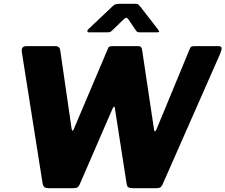

<svg xmlns="http://www.w3.org/2000/svg" viewBox="-20 -983 1178 1003"><path d="M1118 -742Q1136 -742 1137.5 -733.5Q1139 -725 1130 -702L829 -19Q823 -7 816.5 -3.5Q810 0 796 0H673Q659 0 651.5 -4Q644 -8 642 -20L580 -418Q579 -426 576 -425.5Q573 -425 569 -418L396 -19Q390 -7 383.5 -3.5Q377 0 362 0H233Q207 0 203 -22L94 -711Q92 -726 97.5 -734Q103 -742 120 -742H267Q282 -742 288 -735.5Q294 -729 295 -718L354 -311Q356 -301 359 -300.5Q362 -300 366 -310L543 -727Q546 -737 551.5 -739.5Q557 -742 572 -742H700Q714 -742 718 -735.5Q722 -729 723 -718L785 -304Q786 -297 789.5 -297.5Q793 -298 797 -306L971 -727Q975 -737 980 -739.5Q985 -742 999 -742H1118ZM688 -827 652 -880Q645 -890 640.5 -890.5Q636 -891 625 -881L566 -824Q559 -817 554 -815.5Q549 -814 539 -814H445Q437 -814 436.5 -820Q436 -826 442 -831L570 -952Q577 -959 584.5 -961Q592 -963 605 -963H690Q700 -963 705 -957Q710 -951 714 -947L807 -827Q813 -818 810.5 -816Q808 -814 798 -814H709Q701 -814 696.5 -817Q692 -820 688 -827Z"/></svg>

Font: Libre Franklin ExtraBold
Style: Italic
Weight: 800
Italic angle: -8°
Designer: Pablo Impallari, Rodrigo Fuenzalida, Nhung Nguyen
Foundry: Impallari Type
Version: Version 3.000